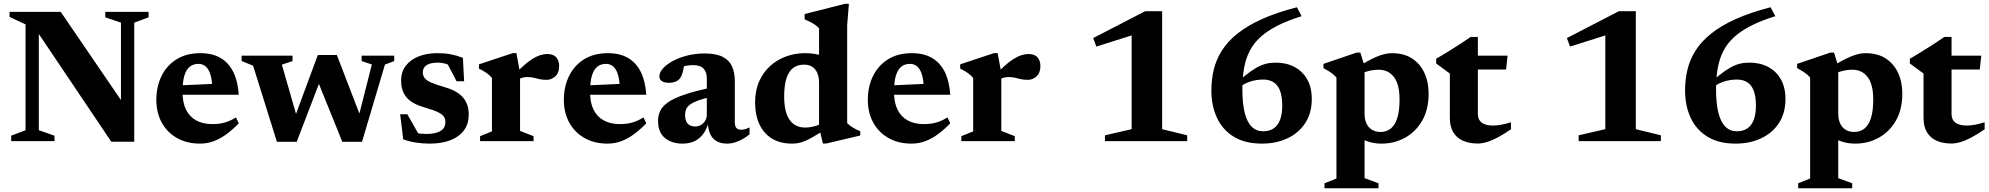

<svg xmlns="http://www.w3.org/2000/svg" viewBox="-20 -738 10400 1004"><path d="M113.5 -57V-610.5L30 -649.5V-676H297.5L651 -158.5L612.5 -128V-619.5L530.5 -647.5V-676H757V-647.5L682 -619.5V3H562L154 -603.5L183 -620.5V-57L265 -28.5V0H38.5V-28.5Z M1028 -460Q1090.5 -460 1133.5 -434.8Q1176.5 -409.5 1200.2 -361Q1224 -312.5 1228.5 -242.5H899V-290.5L1151.5 -302L1090.5 -274.5Q1089 -319 1080.5 -347.5Q1072 -376 1056.2 -390Q1040.5 -404 1017 -404Q992.5 -404 974 -390.5Q955.5 -377 945 -345Q934.5 -313 934.5 -256.5Q934.5 -201 953.2 -163.8Q972 -126.5 1007 -107.8Q1042 -89 1091 -89Q1114 -89 1134.5 -92.5Q1155 -96 1174.5 -103.8Q1194 -111.5 1214 -124L1228.5 -93Q1197.5 -61 1165.2 -37Q1133 -13 1098.5 0Q1064 13 1026 13Q956.5 13 905 -16.5Q853.5 -46 825.5 -97.5Q797.5 -149 797.5 -216Q797.5 -284 824.2 -339.5Q851 -395 902.5 -427.5Q954 -460 1028 -460Z M1924.5 -401 1871 -418.5V-447H2041.5V-418.5L1993 -400.5L1873 3.5H1770L1632.5 -336.5L1667.5 -351L1531.5 3.5H1428L1303.5 -394.5L1243.5 -419V-447H1509.5V-418.5L1454 -400L1541 -97L1511.5 -98L1642 -450.5H1741.5L1878 -95.5H1847Z M2266 -460Q2307 -460 2337 -454.2Q2367 -448.5 2400.5 -435.5L2407 -313H2367.5L2305 -433L2351.5 -387.5Q2330.5 -399 2309.8 -404.8Q2289 -410.5 2270.5 -410.5Q2231 -410.5 2211 -397.5Q2191 -384.5 2191 -360Q2191 -342 2200.8 -329.5Q2210.5 -317 2234.2 -306.5Q2258 -296 2300 -284Q2332 -275 2356.2 -262.5Q2380.5 -250 2397 -232.8Q2413.5 -215.5 2422.2 -192.5Q2431 -169.5 2431 -139.5Q2431 -89 2405.2 -55.2Q2379.5 -21.5 2334 -4.2Q2288.5 13 2227.5 13Q2188.5 13 2152.8 7.2Q2117 1.5 2088.5 -9.5L2072.5 -140.5H2110L2184 -10L2113 -54.5Q2131 -48 2147.2 -44.2Q2163.5 -40.5 2179.5 -39Q2195.5 -37.5 2210 -37.5Q2257 -37.5 2283 -52.8Q2309 -68 2309 -100Q2309 -115.5 2302 -126.5Q2295 -137.5 2280.5 -146Q2266 -154.5 2244 -162.2Q2222 -170 2191.5 -179Q2151 -191 2125.8 -210Q2100.5 -229 2089 -255.5Q2077.5 -282 2077.5 -316.5Q2077.5 -363 2102.5 -395Q2127.5 -427 2170.2 -443.5Q2213 -460 2266 -460Z M2842 -455.5Q2875 -455.5 2889.5 -437.2Q2904 -419 2904 -393Q2904 -357 2883.8 -338.8Q2863.5 -320.5 2839.5 -320.5Q2817 -320.5 2801.2 -324.2Q2785.5 -328 2771.2 -331.5Q2757 -335 2738 -335Q2726 -335 2715 -332.5Q2704 -330 2693.5 -324.8Q2683 -319.5 2672.5 -311L2660 -337.5Q2690 -369.5 2715 -392Q2740 -414.5 2761.8 -428.5Q2783.5 -442.5 2803.2 -449Q2823 -455.5 2842 -455.5ZM2699.5 -356V-53.5L2770 -26V0H2490.5V-26L2552.5 -51V-330Q2545 -340 2534.8 -348.2Q2524.5 -356.5 2512 -364.2Q2499.5 -372 2484.5 -379V-401.5L2660.5 -460H2680.5Z M3159 -460Q3221.5 -460 3264.5 -434.8Q3307.5 -409.5 3331.2 -361Q3355 -312.5 3359.5 -242.5H3030V-290.5L3282.5 -302L3221.5 -274.5Q3220 -319 3211.5 -347.5Q3203 -376 3187.2 -390Q3171.5 -404 3148 -404Q3123.5 -404 3105 -390.5Q3086.5 -377 3076 -345Q3065.5 -313 3065.5 -256.5Q3065.5 -201 3084.2 -163.8Q3103 -126.5 3138 -107.8Q3173 -89 3222 -89Q3245 -89 3265.5 -92.5Q3286 -96 3305.5 -103.8Q3325 -111.5 3345 -124L3359.5 -93Q3328.5 -61 3296.2 -37Q3264 -13 3229.5 0Q3195 13 3157 13Q3087.5 13 3036 -16.5Q2984.5 -46 2956.5 -97.5Q2928.5 -149 2928.5 -216Q2928.5 -284 2955.2 -339.5Q2982 -395 3033.5 -427.5Q3085 -460 3159 -460Z M3700 -280 3701 -231.5Q3657 -222.5 3629.8 -212.2Q3602.5 -202 3587.8 -190.8Q3573 -179.5 3567.8 -166.5Q3562.5 -153.5 3562.5 -137.5Q3562.5 -105.5 3576.5 -91Q3590.5 -76.5 3615 -76.5Q3632.5 -76.5 3646.2 -85Q3660 -93.5 3668 -107.5Q3676 -121.5 3676 -138.5V-328.5Q3676 -361 3659 -379.2Q3642 -397.5 3604 -397.5Q3587.5 -397.5 3571.2 -394.8Q3555 -392 3541.5 -386.5L3561 -422Q3557.5 -394.5 3553.8 -376.5Q3550 -358.5 3545.8 -347.2Q3541.5 -336 3535.5 -328.5Q3527.5 -317 3512.2 -311Q3497 -305 3478 -305Q3453.5 -305 3440.8 -314Q3428 -323 3428 -338.5Q3428 -359.5 3447.2 -380.8Q3466.5 -402 3499.8 -419.8Q3533 -437.5 3575.5 -448Q3618 -458.5 3664 -458.5Q3725 -458.5 3759.5 -440.5Q3794 -422.5 3808.2 -390.2Q3822.5 -358 3822.5 -314.5V-97.5Q3822.5 -84.5 3826.2 -76Q3830 -67.5 3837.2 -63.5Q3844.5 -59.5 3856 -59.5Q3865 -59.5 3876.2 -62.5Q3887.5 -65.5 3899.5 -72V-35.5Q3872.5 -13.5 3841.8 -0.2Q3811 13 3783 13Q3748 13 3725.8 -0.5Q3703.5 -14 3693 -39.2Q3682.5 -64.5 3681 -98.5L3686 -101Q3676 -62.5 3656.8 -37Q3637.5 -11.5 3610.5 0.8Q3583.5 13 3550 13Q3492 13 3456.5 -16.8Q3421 -46.5 3421 -106.5Q3421 -135.5 3432.8 -159.2Q3444.5 -183 3474.5 -203.8Q3504.5 -224.5 3559.2 -243.2Q3614 -262 3700 -280Z M4263 -307Q4263 -348.5 4243.2 -374.2Q4223.5 -400 4183.5 -400Q4151 -400 4127.8 -382.8Q4104.5 -365.5 4092.5 -328.5Q4080.5 -291.5 4080.5 -233Q4080.5 -177.5 4093.5 -141.8Q4106.5 -106 4131 -88.5Q4155.5 -71 4189.5 -71Q4213.5 -71 4239.5 -77.8Q4265.5 -84.5 4289 -100V-57.5Q4256 -36 4231.5 -22Q4207 -8 4188.2 -0.2Q4169.5 7.5 4153.8 10.2Q4138 13 4122.5 13Q4059 13 4015.8 -14Q3972.5 -41 3950.5 -89.5Q3928.5 -138 3928.5 -201.5Q3928.5 -264.5 3949.8 -312.5Q3971 -360.5 4008 -393.5Q4045 -426.5 4091.5 -443.2Q4138 -460 4188.5 -460Q4217 -460 4242.5 -455.8Q4268 -451.5 4294.8 -442.8Q4321.5 -434 4353 -419L4263 -409.5V-589.5Q4256 -598.5 4244.8 -606.5Q4233.5 -614.5 4219.2 -622Q4205 -629.5 4187.5 -637V-664.5L4398 -718H4419L4410 -606.5V-94Q4415.5 -88.5 4423.2 -82.5Q4431 -76.5 4440.2 -70.8Q4449.5 -65 4459.2 -60.2Q4469 -55.5 4478.5 -52V-29.5L4301 12.5H4283L4263 -73Z M4748.5 -460Q4811 -460 4854 -434.8Q4897 -409.5 4920.8 -361Q4944.5 -312.5 4949 -242.5H4619.5V-290.5L4872 -302L4811 -274.5Q4809.5 -319 4801 -347.5Q4792.5 -376 4776.8 -390Q4761 -404 4737.5 -404Q4713 -404 4694.5 -390.5Q4676 -377 4665.5 -345Q4655 -313 4655 -256.5Q4655 -201 4673.8 -163.8Q4692.5 -126.5 4727.5 -107.8Q4762.5 -89 4811.5 -89Q4834.5 -89 4855 -92.5Q4875.5 -96 4895 -103.8Q4914.5 -111.5 4934.5 -124L4949 -93Q4918 -61 4885.8 -37Q4853.5 -13 4819 0Q4784.5 13 4746.5 13Q4677 13 4625.5 -16.5Q4574 -46 4546 -97.5Q4518 -149 4518 -216Q4518 -284 4544.8 -339.5Q4571.5 -395 4623 -427.5Q4674.5 -460 4748.5 -460Z M5358.5 -455.5Q5391.5 -455.5 5406 -437.2Q5420.5 -419 5420.5 -393Q5420.5 -357 5400.2 -338.8Q5380 -320.5 5356 -320.5Q5333.5 -320.5 5317.8 -324.2Q5302 -328 5287.8 -331.5Q5273.5 -335 5254.5 -335Q5242.5 -335 5231.5 -332.5Q5220.5 -330 5210 -324.8Q5199.5 -319.5 5189 -311L5176.5 -337.5Q5206.5 -369.5 5231.5 -392Q5256.5 -414.5 5278.2 -428.5Q5300 -442.5 5319.8 -449Q5339.5 -455.5 5358.5 -455.5ZM5216 -356V-53.5L5286.5 -26V0H5007V-26L5069 -51V-330Q5061.5 -340 5051.2 -348.2Q5041 -356.5 5028.5 -364.2Q5016 -372 5001 -379V-401.5L5177 -460H5197Z M5897.5 -62.5V-602L5933 -564L5713 -494.5L5696.5 -539L5968.5 -679.5H6057V-62.5L6188 -30.5V0H5758V-30.5Z M6761.5 -700 6786.5 -653.5Q6713 -630.5 6660.2 -603.8Q6607.5 -577 6571.8 -544.8Q6536 -512.5 6515.2 -472.2Q6494.5 -432 6485.5 -382.5Q6476.5 -333 6476.5 -271.5Q6476.5 -196.5 6489 -147.5Q6501.5 -98.5 6525.8 -75Q6550 -51.5 6585.5 -51.5Q6618.5 -51.5 6640.8 -67Q6663 -82.5 6674 -112.2Q6685 -142 6685 -184.5Q6685 -256 6659.8 -289Q6634.5 -322 6585.5 -322Q6567 -322 6548.5 -319Q6530 -316 6512.2 -309.8Q6494.5 -303.5 6478 -293.5Q6461.5 -283.5 6447.5 -269L6412.5 -277Q6459 -317.5 6491.8 -343.5Q6524.5 -369.5 6550.2 -384Q6576 -398.5 6599.5 -404.5Q6623 -410.5 6650.5 -410.5Q6706.5 -410.5 6749 -388Q6791.5 -365.5 6815.5 -323Q6839.5 -280.5 6839.5 -220Q6839.5 -147 6805.5 -94.8Q6771.5 -42.5 6712.5 -14.8Q6653.5 13 6579 13Q6490.5 13 6431.8 -23Q6373 -59 6343.8 -122Q6314.5 -185 6314.5 -265.5Q6314.5 -321.5 6327 -373.8Q6339.5 -426 6369 -473Q6398.5 -520 6449.5 -561.2Q6500.5 -602.5 6577.5 -637.5Q6654.5 -672.5 6761.5 -700Z M7298.5 -217.5Q7298.5 -296.5 7269.2 -335Q7240 -373.5 7189 -373.5Q7172 -373.5 7154.2 -370.5Q7136.5 -367.5 7119.8 -361.8Q7103 -356 7088 -346.5L7077 -386Q7106 -404.5 7131 -418Q7156 -431.5 7178 -441Q7200 -450.5 7219.8 -455.2Q7239.5 -460 7258 -460Q7321 -460 7363.5 -432.5Q7406 -405 7428.2 -357.2Q7450.5 -309.5 7450.5 -248Q7450.5 -165.5 7416.8 -107Q7383 -48.5 7327.2 -17.8Q7271.5 13 7205 13Q7175 13 7149 6.5Q7123 0 7098.5 -12.8Q7074 -25.5 7048.5 -44H7115.5V193.5L7188.5 220.5V246.5H6906V220.5L6968.5 195.5V-332.5Q6961.5 -341 6951.5 -349.2Q6941.5 -357.5 6928.8 -365.5Q6916 -373.5 6900.5 -382V-404L7074 -463H7093.5L7115.5 -391.5V-143.5Q7115.5 -114.5 7125.2 -93Q7135 -71.5 7153.8 -59.8Q7172.5 -48 7199 -48Q7230 -48 7252.2 -65.5Q7274.5 -83 7286.5 -120.5Q7298.5 -158 7298.5 -217.5Z M7708 -141.5Q7708 -112 7728 -96.8Q7748 -81.5 7788 -81.5Q7807.5 -81.5 7830.5 -85.8Q7853.5 -90 7881 -98.5V-62Q7842 -35 7811 -18.8Q7780 -2.5 7754.5 5Q7729 12.5 7707 12.5Q7663.5 12.5 7630.8 -1.8Q7598 -16 7579.8 -45.8Q7561.5 -75.5 7561.5 -121.5V-353.5L7490 -406V-431Q7505 -439.5 7522.8 -450.2Q7540.5 -461 7560 -473Q7579.5 -485 7599 -497.5Q7618.5 -510 7636.8 -522.2Q7655 -534.5 7670.5 -545H7708V-435ZM7648 -374.5 7648.5 -447H7863.5L7855.5 -374.5Z M8374.5 -62.5V-602L8410 -564L8190 -494.5L8173.5 -539L8445.5 -679.5H8534V-62.5L8665 -30.5V0H8235V-30.5Z M9238.5 -700 9263.5 -653.5Q9190 -630.5 9137.2 -603.8Q9084.5 -577 9048.8 -544.8Q9013 -512.5 8992.2 -472.2Q8971.5 -432 8962.5 -382.5Q8953.5 -333 8953.5 -271.5Q8953.5 -196.5 8966 -147.5Q8978.5 -98.5 9002.8 -75Q9027 -51.5 9062.5 -51.5Q9095.5 -51.5 9117.8 -67Q9140 -82.5 9151 -112.2Q9162 -142 9162 -184.5Q9162 -256 9136.8 -289Q9111.5 -322 9062.5 -322Q9044 -322 9025.5 -319Q9007 -316 8989.2 -309.8Q8971.5 -303.5 8955 -293.5Q8938.5 -283.5 8924.5 -269L8889.5 -277Q8936 -317.5 8968.8 -343.5Q9001.5 -369.5 9027.2 -384Q9053 -398.5 9076.5 -404.5Q9100 -410.5 9127.5 -410.5Q9183.5 -410.5 9226 -388Q9268.5 -365.5 9292.5 -323Q9316.5 -280.5 9316.5 -220Q9316.5 -147 9282.5 -94.8Q9248.5 -42.5 9189.5 -14.8Q9130.5 13 9056 13Q8967.5 13 8908.8 -23Q8850 -59 8820.8 -122Q8791.5 -185 8791.5 -265.5Q8791.5 -321.5 8804 -373.8Q8816.5 -426 8846 -473Q8875.5 -520 8926.5 -561.2Q8977.5 -602.5 9054.5 -637.5Q9131.5 -672.5 9238.5 -700Z M9775.5 -217.5Q9775.5 -296.5 9746.2 -335Q9717 -373.5 9666 -373.5Q9649 -373.5 9631.2 -370.5Q9613.5 -367.5 9596.8 -361.8Q9580 -356 9565 -346.5L9554 -386Q9583 -404.5 9608 -418Q9633 -431.5 9655 -441Q9677 -450.5 9696.8 -455.2Q9716.5 -460 9735 -460Q9798 -460 9840.5 -432.5Q9883 -405 9905.2 -357.2Q9927.5 -309.5 9927.5 -248Q9927.5 -165.5 9893.8 -107Q9860 -48.5 9804.2 -17.8Q9748.5 13 9682 13Q9652 13 9626 6.5Q9600 0 9575.5 -12.8Q9551 -25.5 9525.5 -44H9592.5V193.5L9665.5 220.5V246.5H9383V220.5L9445.5 195.5V-332.5Q9438.5 -341 9428.5 -349.2Q9418.5 -357.5 9405.8 -365.5Q9393 -373.5 9377.5 -382V-404L9551 -463H9570.5L9592.5 -391.5V-143.5Q9592.5 -114.5 9602.2 -93Q9612 -71.5 9630.8 -59.8Q9649.5 -48 9676 -48Q9707 -48 9729.2 -65.5Q9751.5 -83 9763.5 -120.5Q9775.5 -158 9775.5 -217.5Z M10185 -141.5Q10185 -112 10205 -96.8Q10225 -81.5 10265 -81.5Q10284.5 -81.5 10307.5 -85.8Q10330.5 -90 10358 -98.5V-62Q10319 -35 10288 -18.8Q10257 -2.5 10231.5 5Q10206 12.5 10184 12.5Q10140.5 12.5 10107.8 -1.8Q10075 -16 10056.8 -45.8Q10038.5 -75.5 10038.5 -121.5V-353.5L9967 -406V-431Q9982 -439.5 9999.8 -450.2Q10017.5 -461 10037 -473Q10056.5 -485 10076 -497.5Q10095.5 -510 10113.8 -522.2Q10132 -534.5 10147.5 -545H10185V-435ZM10125 -374.5 10125.5 -447H10340.5L10332.5 -374.5Z"/></svg>

Font: Newsreader 16pt 16pt
Style: Bold
Weight: 700
Version: Version 1.003